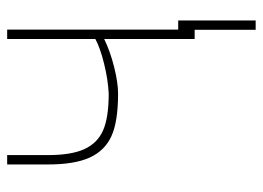

<svg xmlns="http://www.w3.org/2000/svg" viewBox="-120 -448 740 541"><g transform="rotate(-90 250.5 -178.0)"><path d="M437 0H410.6V-254.9Q375.5 -237.8 331.3 -226.8Q287.1 -215.8 256.8 -215.8Q177.7 -215.8 136.7 -234.6Q95.7 -253.4 76.4 -296.1Q57.1 -338.9 57.1 -413.1V-528.3H83.5V-413.1Q83.5 -348.1 100.1 -311.3Q116.7 -274.4 152.6 -258.3Q188.5 -242.2 256.8 -242.2Q295.9 -244.1 340.6 -255.1Q385.3 -266.1 410.6 -279.8V-528.3H437ZM462.9 171.9H436.5V-46.4H462.9Z"/></g></svg>

Font: Roboto Thin
Style: Regular
Weight: 250
Designer: Google
Version: Version 2.134; 2016